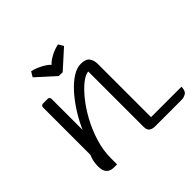

<svg xmlns="http://www.w3.org/2000/svg" viewBox="-215 -1185 1428 1428"><g transform="rotate(-45 498.5 -471.0)"><path d="M250 0H220Q179 0 159 -22Q139 -44 139 -91Q139 -118 144.5 -143Q150 -168 160 -191V-690Q160 -698 166 -704Q172 -710 180 -710H230Q238 -710 244 -704Q250 -698 250 -690V-363Q282 -435 323 -499Q364 -563 409.5 -613Q455 -663 500.5 -691.5Q546 -720 587 -720Q640 -720 658.5 -694Q677 -668 677 -630V-70H997Q997 -27 975 -13.5Q953 0 927 0H647Q625 0 606 -11.5Q587 -23 587 -60V-640Q559 -640 516.5 -607.5Q474 -575 427.5 -517.5Q381 -460 341 -386.5Q301 -313 275.5 -230Q250 -147 250 -63ZM264 -902 288 -942Q317 -936 345.5 -923Q374 -910 396.5 -895.5Q419 -881 429 -868Q447 -889 485.5 -910.5Q524 -932 570 -942L594 -902L449 -771H409Z"/></g></svg>

Font: Warnes
Style: Regular
Weight: 400
Designer: Eduardo Rodriguez Tunni
Foundry: Eduardo Rodriguez Tunni
Version: Version 1.002; ttfautohint (v1.8.4.7-5d5b);gftools[0.9.23]